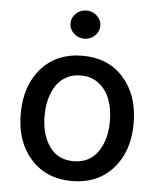

<svg xmlns="http://www.w3.org/2000/svg" viewBox="-54 -802 710 861"><g transform="rotate(5 301.0 -372.0)"><path d="M301.3 -629.4Q273.4 -629.4 253.7 -648.2Q233.9 -667 233.9 -692.9Q233.9 -718.8 253.7 -737.5Q273.4 -756.3 301.3 -756.3Q328.6 -756.3 348.4 -737.5Q368.2 -718.8 368.2 -692.9Q368.2 -667 348.4 -648.2Q328.6 -629.4 301.3 -629.4ZM46.9 -270Q46.9 -397.5 116.5 -475.1Q186 -552.7 301.3 -552.7Q416.5 -552.7 485.8 -475.1Q555.2 -397.5 555.2 -270Q555.2 -143.6 485.8 -66.2Q416.5 11.2 301.3 11.2Q186 11.2 116.5 -66.2Q46.9 -143.6 46.9 -270ZM301.3 -78.1Q372.6 -78.1 410.4 -132.6Q448.2 -187 448.2 -270.5Q448.2 -324.2 432.6 -367.2Q417 -410.2 383.1 -437Q349.1 -463.9 301.3 -463.9Q264.6 -463.9 236.1 -448.5Q207.5 -433.1 189.9 -406.2Q172.4 -379.4 163.3 -345Q154.3 -310.5 154.3 -270.5Q154.3 -186.5 191.9 -132.3Q229.5 -78.1 301.3 -78.1Z"/></g></svg>

Font: Interop Med
Style: Regular
Weight: 500
Designer: Rasmus Andersson, Google, Jang Haemin
Foundry: jhaemin
Version: Version 1.007